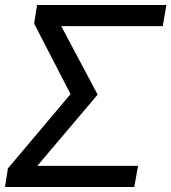

<svg xmlns="http://www.w3.org/2000/svg" viewBox="-26 -745 683 765"><path d="M5.5 -74 255 -370 110 -651 121.5 -725H637L622.5 -641H218L363 -368L122.5 -84H524L509 0H-6Z"/></svg>

Font: JuliaMono Medium
Style: Italic
Weight: 500
Italic angle: -9°
Monospace: yes
Designer: cormullion
Foundry: corm
Version: Version 0.054; ttfautohint (v1.8.4)